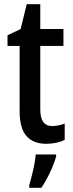

<svg xmlns="http://www.w3.org/2000/svg" viewBox="-20 -679 348 920"><path d="M230 -75Q259 -75 290 -87V-9Q273 0 250 5Q227 10 201 10Q140 10 107 -27Q74 -64 74 -147V-459H16V-510L79 -540L108 -659H173V-540H284V-459H173V-154Q173 -75 230 -75ZM249 71Q239 106 219.5 147.5Q200 189 178 221H120V209Q125 192 132 164.5Q139 137 144.5 109Q150 81 151 61H249Z"/></svg>

Font: Noto Sans Condensed Medium
Style: Regular
Weight: 500
Width: 3
Designer: Monotype Design Team
Foundry: Monotype Imaging Inc.
Version: Version 2.013; ttfautohint (v1.8.4.7-5d5b)